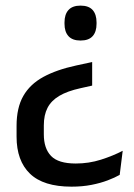

<svg xmlns="http://www.w3.org/2000/svg" viewBox="-20 -520 491 701"><path d="M316.5 -293.5V-207.5L274 -198Q226 -187.5 196.5 -170Q167 -152.5 153.5 -126.2Q140 -100 140 -62V-29.5Q140 22 166.5 49.5Q193 77 256.5 77Q304.5 77 348.5 63Q392.5 49 428 30.5L417 118.5Q399.5 128.5 373.2 138.5Q347 148.5 313.8 155Q280.5 161.5 241 161.5Q138.5 161.5 89.5 114.2Q40.5 67 40.5 -21V-60.5Q40.5 -126.5 65 -169.5Q89.5 -212.5 138 -239Q186.5 -265.5 258.5 -281ZM274 -499.5Q304 -499.5 318.2 -483.5Q332.5 -467.5 332.5 -438V-433Q332.5 -404 318.2 -388Q304 -372 274 -372Q244.5 -372 230 -388Q215.5 -404 215.5 -433V-438Q215.5 -467.5 230 -483.5Q244.5 -499.5 274 -499.5Z"/></svg>

Font: Anek Tamil Medium
Style: Regular
Weight: 500
Designer: Aadarsh Rajan (Tamil), Yesha Goshar (Latin)
Foundry: Ek Type
Version: Version 1.003